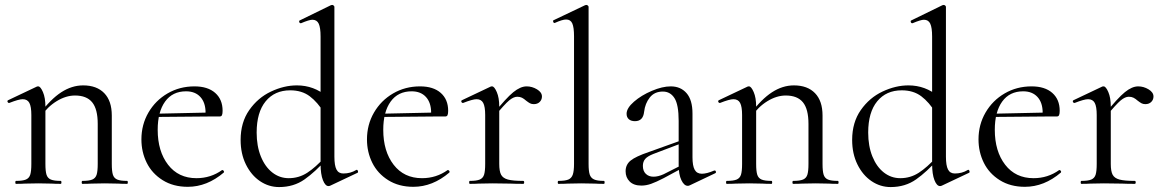

<svg xmlns="http://www.w3.org/2000/svg" viewBox="-20 -745 4721 778"><path d="M314 -12Q341 -12 354 -17.5Q367 -23 371.5 -37Q376 -51 376 -81V-243Q376 -303 353.5 -330.5Q331 -358 284 -358Q247 -358 209.5 -335Q172 -312 145 -272L141 -284Q185 -343 228 -371Q271 -399 317 -399Q372 -399 402.5 -367.5Q433 -336 433 -277V-81Q433 -51 437.5 -37Q442 -23 455 -17.5Q468 -12 495 -12Q498 -12 498 -6Q498 0 495 0Q472 0 459 -1L405 -2L350 -1Q337 0 314 0Q311 0 311 -6Q311 -12 314 -12ZM45 -12Q72 -12 85 -17.5Q98 -23 102.5 -37Q107 -51 107 -81V-279Q107 -313 99 -328Q91 -343 72 -343Q56 -343 18 -328H16Q12 -328 10.5 -332.5Q9 -337 13 -339L129 -394Q131 -395 135 -395Q144 -395 154 -372Q164 -349 164 -313V-81Q164 -51 168.5 -37Q173 -23 186 -17.5Q199 -12 226 -12Q229 -12 229 -6Q229 0 226 0Q203 0 190 -1L136 -2L81 -1Q68 0 45 0Q42 0 42 -6Q42 -12 45 -12Z M553 -180Q553 -240 581.5 -289Q610 -338 659 -366.5Q708 -395 768 -395Q822 -395 852 -368.5Q882 -342 882 -296Q882 -284 879.5 -278.5Q877 -273 870 -273H812L813 -288Q813 -329 792 -352Q771 -375 734 -375Q679 -375 649 -333.5Q619 -292 619 -219Q619 -132 661 -77.5Q703 -23 776 -23Q834 -23 880 -56H881Q884 -56 886.5 -52.5Q889 -49 887 -46Q819 12 741 12Q682 12 639 -15Q596 -42 574.5 -85.5Q553 -129 553 -180ZM600 -284 828 -289V-273L601 -271Z M955 -178Q955 -249 990 -299Q1025 -349 1078 -374Q1131 -399 1183 -399Q1252 -399 1305 -354L1294 -287Q1267 -331 1235 -355Q1203 -379 1156 -379Q1093 -379 1056.5 -334.5Q1020 -290 1020 -208Q1020 -153 1037 -111Q1054 -69 1083.5 -46Q1113 -23 1150 -23Q1191 -23 1225 -45Q1259 -67 1296 -108L1304 -101Q1258 -49 1214 -18Q1170 13 1111 13Q1069 13 1033.5 -11Q998 -35 976.5 -78.5Q955 -122 955 -178ZM1371 -42Q1400 -42 1423 -56L1425 -57Q1429 -57 1430.5 -52Q1432 -47 1429 -45L1319 7Q1315 9 1311 9Q1298 9 1288.5 -15Q1279 -39 1279 -81V-597Q1279 -633 1271.5 -649Q1264 -665 1246 -665Q1233 -665 1200 -651H1198Q1194 -651 1192.5 -655.5Q1191 -660 1194 -662L1321 -724Q1323 -725 1326 -725Q1329 -725 1332 -722.5Q1335 -720 1335 -717V-110Q1335 -74 1343.5 -58Q1352 -42 1371 -42Z M1467 -180Q1467 -240 1495.5 -289Q1524 -338 1573 -366.5Q1622 -395 1682 -395Q1736 -395 1766 -368.5Q1796 -342 1796 -296Q1796 -284 1793.5 -278.5Q1791 -273 1784 -273H1726L1727 -288Q1727 -329 1706 -352Q1685 -375 1648 -375Q1593 -375 1563 -333.5Q1533 -292 1533 -219Q1533 -132 1575 -77.5Q1617 -23 1690 -23Q1748 -23 1794 -56H1795Q1798 -56 1800.5 -52.5Q1803 -49 1801 -46Q1733 12 1655 12Q1596 12 1553 -15Q1510 -42 1488.5 -85.5Q1467 -129 1467 -180ZM1514 -284 1742 -289V-273L1515 -271Z M2114 -395Q2136 -395 2156 -383Q2176 -371 2176 -354Q2176 -341 2167 -332Q2158 -323 2143 -323Q2134 -323 2127.5 -326.5Q2121 -330 2112 -337Q2103 -345 2095 -349Q2087 -353 2076 -353Q2061 -353 2043 -338Q2025 -323 1982 -271L1978 -282Q2031 -348 2060 -371.5Q2089 -395 2114 -395ZM1884 -12Q1911 -12 1924 -17.5Q1937 -23 1941.5 -37Q1946 -51 1946 -81V-279Q1946 -313 1938 -328Q1930 -343 1911 -343Q1895 -343 1857 -328H1855Q1851 -328 1849.5 -332.5Q1848 -337 1852 -339L1968 -394Q1970 -395 1974 -395Q1983 -395 1993 -372Q2003 -349 2003 -313V-81Q2003 -51 2010.5 -37Q2018 -23 2038 -17.5Q2058 -12 2100 -12Q2104 -12 2104 -6Q2104 0 2100 0Q2068 0 2049 -1L1975 -2L1920 -1Q1907 0 1884 0Q1881 0 1881 -6Q1881 -12 1884 -12Z M2243 -12Q2270 -12 2283 -17.5Q2296 -23 2301 -37.5Q2306 -52 2306 -81V-598Q2306 -634 2299 -650Q2292 -666 2274 -666Q2259 -666 2228 -652H2226Q2223 -652 2221.5 -657Q2220 -662 2223 -663L2351 -724Q2353 -725 2356 -725Q2359 -725 2362 -722.5Q2365 -720 2365 -717V-81Q2365 -52 2369.5 -38Q2374 -24 2387 -18Q2400 -12 2427 -12Q2430 -12 2430 -6Q2430 0 2427 0Q2405 0 2391 -1L2335 -2L2281 -1Q2267 0 2243 0Q2240 0 2240 -6Q2240 -12 2243 -12Z M2767 8Q2752 8 2741 -15Q2730 -38 2730 -76V-255Q2730 -321 2713 -347.5Q2696 -374 2666 -374Q2632 -374 2613 -350Q2594 -326 2590 -292Q2586 -254 2553 -254Q2537 -254 2528 -262Q2519 -270 2519 -284Q2519 -307 2549 -333Q2579 -359 2621.5 -377Q2664 -395 2698 -395Q2738 -395 2762 -367.5Q2786 -340 2786 -285V-108Q2786 -73 2795 -57Q2804 -41 2824 -41Q2844 -41 2874 -54H2876Q2880 -54 2881 -49.5Q2882 -45 2878 -43L2775 6Q2771 8 2767 8ZM2515 -51Q2515 -78 2535.5 -94.5Q2556 -111 2609 -129L2740 -176L2743 -165L2627 -121Q2604 -112 2594.5 -101Q2585 -90 2585 -73Q2585 -52 2597 -40.5Q2609 -29 2628 -29Q2647 -29 2669 -39L2754 -82L2756 -70L2669 -23Q2638 -7 2618 0Q2598 7 2579 7Q2548 7 2531.5 -9.5Q2515 -26 2515 -51Z M3194 -12Q3221 -12 3234 -17.5Q3247 -23 3251.5 -37Q3256 -51 3256 -81V-243Q3256 -303 3233.5 -330.5Q3211 -358 3164 -358Q3127 -358 3089.5 -335Q3052 -312 3025 -272L3021 -284Q3065 -343 3108 -371Q3151 -399 3197 -399Q3252 -399 3282.5 -367.5Q3313 -336 3313 -277V-81Q3313 -51 3317.5 -37Q3322 -23 3335 -17.5Q3348 -12 3375 -12Q3378 -12 3378 -6Q3378 0 3375 0Q3352 0 3339 -1L3285 -2L3230 -1Q3217 0 3194 0Q3191 0 3191 -6Q3191 -12 3194 -12ZM2925 -12Q2952 -12 2965 -17.5Q2978 -23 2982.5 -37Q2987 -51 2987 -81V-279Q2987 -313 2979 -328Q2971 -343 2952 -343Q2936 -343 2898 -328H2896Q2892 -328 2890.5 -332.5Q2889 -337 2893 -339L3009 -394Q3011 -395 3015 -395Q3024 -395 3034 -372Q3044 -349 3044 -313V-81Q3044 -51 3048.5 -37Q3053 -23 3066 -17.5Q3079 -12 3106 -12Q3109 -12 3109 -6Q3109 0 3106 0Q3083 0 3070 -1L3016 -2L2961 -1Q2948 0 2925 0Q2922 0 2922 -6Q2922 -12 2925 -12Z M3433 -178Q3433 -249 3468 -299Q3503 -349 3556 -374Q3609 -399 3661 -399Q3730 -399 3783 -354L3772 -287Q3745 -331 3713 -355Q3681 -379 3634 -379Q3571 -379 3534.5 -334.5Q3498 -290 3498 -208Q3498 -153 3515 -111Q3532 -69 3561.5 -46Q3591 -23 3628 -23Q3669 -23 3703 -45Q3737 -67 3774 -108L3782 -101Q3736 -49 3692 -18Q3648 13 3589 13Q3547 13 3511.5 -11Q3476 -35 3454.5 -78.5Q3433 -122 3433 -178ZM3849 -42Q3878 -42 3901 -56L3903 -57Q3907 -57 3908.5 -52Q3910 -47 3907 -45L3797 7Q3793 9 3789 9Q3776 9 3766.5 -15Q3757 -39 3757 -81V-597Q3757 -633 3749.5 -649Q3742 -665 3724 -665Q3711 -665 3678 -651H3676Q3672 -651 3670.5 -655.5Q3669 -660 3672 -662L3799 -724Q3801 -725 3804 -725Q3807 -725 3810 -722.5Q3813 -720 3813 -717V-110Q3813 -74 3821.5 -58Q3830 -42 3849 -42Z M3945 -180Q3945 -240 3973.5 -289Q4002 -338 4051 -366.5Q4100 -395 4160 -395Q4214 -395 4244 -368.5Q4274 -342 4274 -296Q4274 -284 4271.5 -278.5Q4269 -273 4262 -273H4204L4205 -288Q4205 -329 4184 -352Q4163 -375 4126 -375Q4071 -375 4041 -333.5Q4011 -292 4011 -219Q4011 -132 4053 -77.5Q4095 -23 4168 -23Q4226 -23 4272 -56H4273Q4276 -56 4278.5 -52.5Q4281 -49 4279 -46Q4211 12 4133 12Q4074 12 4031 -15Q3988 -42 3966.5 -85.5Q3945 -129 3945 -180ZM3992 -284 4220 -289V-273L3993 -271Z M4592 -395Q4614 -395 4634 -383Q4654 -371 4654 -354Q4654 -341 4645 -332Q4636 -323 4621 -323Q4612 -323 4605.5 -326.5Q4599 -330 4590 -337Q4581 -345 4573 -349Q4565 -353 4554 -353Q4539 -353 4521 -338Q4503 -323 4460 -271L4456 -282Q4509 -348 4538 -371.5Q4567 -395 4592 -395ZM4362 -12Q4389 -12 4402 -17.5Q4415 -23 4419.5 -37Q4424 -51 4424 -81V-279Q4424 -313 4416 -328Q4408 -343 4389 -343Q4373 -343 4335 -328H4333Q4329 -328 4327.5 -332.5Q4326 -337 4330 -339L4446 -394Q4448 -395 4452 -395Q4461 -395 4471 -372Q4481 -349 4481 -313V-81Q4481 -51 4488.5 -37Q4496 -23 4516 -17.5Q4536 -12 4578 -12Q4582 -12 4582 -6Q4582 0 4578 0Q4546 0 4527 -1L4453 -2L4398 -1Q4385 0 4362 0Q4359 0 4359 -6Q4359 -12 4362 -12Z"/></svg>

Font: Cormorant
Style: Regular
Weight: 400
Designer: Christian Thalmann (Catharsis Fonts)
Foundry: Catharsis Fonts
Version: Version 4.000